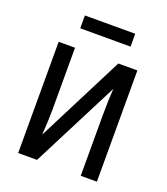

<svg xmlns="http://www.w3.org/2000/svg" viewBox="-129 -780 757 871"><g transform="rotate(20 250.0 -345.0)"><path d="M60 -537H139V-237Q139 -191 134 -116L348 -537H440V0H362V-293Q362 -364 366 -421L151 0H60ZM131 -690H374V-628H131Z"/></g></svg>

Font: Noto Sans Mono UI Cond
Style: Regular
Weight: 400
Width: 3
Monospace: yes
Designer: Monotype Design team
Foundry: Monotype Imaging Inc.
Version: Version 1.000